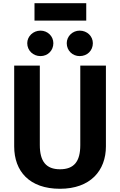

<svg xmlns="http://www.w3.org/2000/svg" viewBox="-20 -1154 746 1191"><path d="M515 -1026V-1134H194V-1026ZM231 -964C186 -964 149 -929 149 -886C149 -840 186 -806 231 -806C276 -806 311 -840 311 -886C311 -929 276 -964 231 -964ZM474 -964C430 -964 394 -929 394 -886C394 -840 430 -806 474 -806C521 -806 556 -840 556 -886C556 -929 521 -964 474 -964ZM637 -747H478V-254C478 -153 440 -104 352 -104C266 -104 227 -153 227 -254V-747H68V-246C68 -91 163 17 352 17C541 17 637 -96 637 -246Z"/></svg>

Font: Glow Sans SC Normal
Style: Bold
Weight: 700
Designer: Ryoko NISHIZUKA (kana, bopomofo & ideographs); Paul D. Hunt (Latin, Greek & Cyrillic); Sandoll Communications, Soo-young
Version: Version 0.93